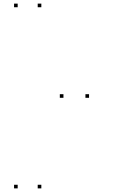

<svg xmlns="http://www.w3.org/2000/svg" viewBox="-20 -831 660 1061"><path d="M77.7 210V190H57.7V210ZM208.4 210V190H188.4V210ZM472.1 -290.5V-310.5H452.1V-290.5ZM208.4 -791V-811H188.4V-791ZM77.7 -791V-811H57.7V-791ZM330.6 -290.5V-310.5H310.6V-290.5Z"/></svg>

Font: Monaspace Neon Dots Var
Style: Regular
Weight: 400
Designer: Riley Cran and the Lettermatic Team
Version: Version 1.100 (Monaspace Neon Dots)